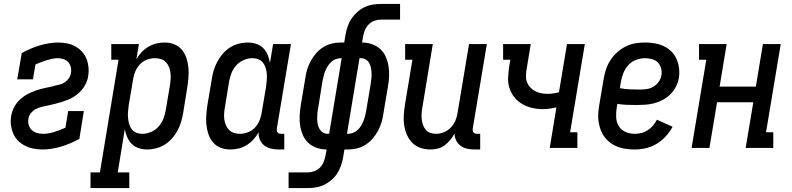

<svg xmlns="http://www.w3.org/2000/svg" viewBox="-20 -755 4040 980"><path d="M197 8Q174 8 151 3.5Q128 -1 108 -11Q88 -21 72.5 -36.5Q57 -52 48 -72.5Q39 -93 36 -116.5Q33 -140 37 -163Q41 -186 52 -207.5Q63 -229 81 -246Q99 -263 120.5 -274.5Q142 -286 164.5 -293.5Q187 -301 210 -306Q233 -311 256 -316L257 -317Q271 -320 285 -323.5Q299 -327 311 -335Q323 -343 331.5 -355.5Q340 -368 342 -382Q345 -397 341.5 -412Q338 -427 328.5 -437.5Q319 -448 304.5 -453Q290 -458 275 -458Q261 -458 246.5 -455Q232 -452 217.5 -447.5Q203 -443 189 -437.5Q175 -432 161 -426L148 -350H68L91 -484Q112 -496 135.5 -506Q159 -516 182 -523Q205 -530 229.5 -534Q254 -538 277 -538Q300 -538 322.5 -533.5Q345 -529 364 -518.5Q383 -508 398 -492Q413 -476 421 -456Q429 -436 431.5 -413Q434 -390 430 -367Q428 -351 421.5 -335.5Q415 -320 405 -306Q395 -292 382.5 -280.5Q370 -269 355 -260Q340 -251 324.5 -245Q309 -239 293 -234Q277 -229 261 -225Q245 -221 229 -217.5Q213 -214 196.5 -210.5Q180 -207 165 -199.5Q150 -192 138.5 -178.5Q127 -165 125 -149Q122 -133 126.5 -117.5Q131 -102 142 -91.5Q153 -81 168.5 -76.5Q184 -72 199 -72Q228 -72 257 -81.5Q286 -91 314 -103L328 -188H408L385 -46Q363 -34 339.5 -24Q316 -14 292.5 -7Q269 0 245 4Q221 8 197 8Z M442 205V125H490L585 -450H548V-530H689L676 -452Q687 -472 702.5 -488.5Q718 -505 737.5 -516.5Q757 -528 778 -533Q799 -538 820 -538Q846 -538 869 -529Q892 -520 907.5 -502Q923 -484 931 -460.5Q939 -437 941.5 -412Q944 -387 942 -361Q940 -335 936 -309L915 -179Q911 -156 904.5 -133.5Q898 -111 886.5 -89.5Q875 -68 858.5 -49Q842 -30 821 -17Q800 -4 777 2Q754 8 730 8Q708 8 687.5 1Q667 -6 652.5 -20.5Q638 -35 629.5 -54.5Q621 -74 617 -96L581 125H640V205ZM706 -72Q729 -72 751 -81.5Q773 -91 789 -108.5Q805 -126 813.5 -148Q822 -170 826 -193L848 -323Q850 -338 851 -354Q852 -370 850 -385Q848 -400 842 -414Q836 -428 826 -438.5Q816 -449 801 -453.5Q786 -458 770 -458Q750 -458 729 -450Q708 -442 693 -425.5Q678 -409 670 -389Q662 -369 659 -348L637 -218Q635 -202 633.5 -185.5Q632 -169 633.5 -153.5Q635 -138 639 -123Q643 -108 652 -96Q661 -84 675.5 -78Q690 -72 706 -72Z M1155 8Q1129 8 1106 -1Q1083 -10 1067.5 -28Q1052 -46 1044 -69.5Q1036 -93 1033.5 -118Q1031 -143 1033 -169Q1035 -195 1039 -221L1061 -351Q1064 -374 1071 -396.5Q1078 -419 1089.5 -440.5Q1101 -462 1117.5 -481Q1134 -500 1154.5 -513Q1175 -526 1198.5 -532Q1222 -538 1245 -538Q1267 -538 1288 -531Q1309 -524 1323.5 -509.5Q1338 -495 1346 -475.5Q1354 -456 1358 -434L1374 -530H1465L1393 -99Q1392 -93 1393 -88Q1394 -83 1397 -79Q1400 -75 1405 -73.5Q1410 -72 1416 -72H1431V8H1402Q1382 8 1363 3.5Q1344 -1 1329 -12.5Q1314 -24 1306.5 -42Q1299 -60 1300 -80Q1289 -60 1273.5 -43Q1258 -26 1238.5 -14Q1219 -2 1198 3Q1177 8 1155 8ZM1205 -72Q1225 -72 1246 -80Q1267 -88 1282 -104.5Q1297 -121 1305 -141Q1313 -161 1316 -182L1338 -312Q1340 -328 1341.5 -344.5Q1343 -361 1342 -376.5Q1341 -392 1336.5 -407Q1332 -422 1323 -434Q1314 -446 1299.5 -452Q1285 -458 1269 -458Q1246 -458 1224 -448.5Q1202 -439 1186 -421.5Q1170 -404 1161.5 -382Q1153 -360 1149 -337L1128 -207Q1125 -192 1124 -176Q1123 -160 1125 -145Q1127 -130 1133 -116Q1139 -102 1149.5 -91.5Q1160 -81 1174.5 -76.5Q1189 -72 1205 -72Z M1453 205V125H1550Q1567 125 1584 119Q1601 113 1613.5 100Q1626 87 1632.5 70.5Q1639 54 1642 37L1647 8Q1621 8 1596.5 -0.5Q1572 -9 1554 -25.5Q1536 -42 1526 -65Q1516 -88 1512 -113Q1508 -138 1509.5 -164.5Q1511 -191 1515 -217L1538 -354Q1541 -377 1547.5 -399Q1554 -421 1565.5 -442.5Q1577 -464 1593 -482.5Q1609 -501 1629.5 -514Q1650 -527 1673 -532.5Q1696 -538 1719 -538H1737L1744 -580Q1748 -601 1755 -621.5Q1762 -642 1774.5 -660.5Q1787 -679 1804 -694Q1821 -709 1841 -718.5Q1861 -728 1882.5 -731.5Q1904 -735 1925 -735H2022V-655H1925Q1908 -655 1891 -649Q1874 -643 1861.5 -630Q1849 -617 1842.5 -600.5Q1836 -584 1833 -567L1828 -538Q1854 -538 1878.5 -529.5Q1903 -521 1921 -504.5Q1939 -488 1949 -465Q1959 -442 1963 -417Q1967 -392 1966 -365.5Q1965 -339 1960 -313L1937 -176Q1934 -153 1927.5 -131Q1921 -109 1909.5 -87.5Q1898 -66 1882 -47.5Q1866 -29 1845.5 -16Q1825 -3 1802 2.5Q1779 8 1756 8H1738L1731 50Q1727 71 1720 91.5Q1713 112 1701 130.5Q1689 149 1671.5 164Q1654 179 1634 188.5Q1614 198 1592.5 201.5Q1571 205 1550 205ZM1653 -72H1660L1724 -458H1719Q1706 -458 1693 -453Q1680 -448 1670 -438.5Q1660 -429 1652.5 -417Q1645 -405 1640 -392.5Q1635 -380 1632 -367Q1629 -354 1626 -341L1604 -204Q1601 -190 1600 -176.5Q1599 -163 1599 -149Q1599 -135 1601.5 -122Q1604 -109 1610.5 -97.5Q1617 -86 1628 -79Q1639 -72 1653 -72ZM1751 -72H1756Q1769 -72 1782 -77Q1795 -82 1805.5 -91.5Q1816 -101 1823 -113Q1830 -125 1835 -137.5Q1840 -150 1843.5 -163Q1847 -176 1849 -189L1872 -326Q1874 -340 1875.5 -353.5Q1877 -367 1876.5 -381Q1876 -395 1873.5 -408Q1871 -421 1865 -432.5Q1859 -444 1847.5 -451Q1836 -458 1822 -458H1815Z M2177 8Q2150 8 2125.5 -0.5Q2101 -9 2084 -26.5Q2067 -44 2057 -67Q2047 -90 2043 -115.5Q2039 -141 2041 -167.5Q2043 -194 2047 -221L2085 -450H2048V-530H2189L2136 -207Q2133 -192 2132 -176.5Q2131 -161 2132.5 -146.5Q2134 -132 2139 -118Q2144 -104 2153 -93Q2162 -82 2176 -77Q2190 -72 2206 -72Q2226 -72 2246.5 -80.5Q2267 -89 2282 -105Q2297 -121 2305 -141Q2313 -161 2316 -182L2374 -530H2465L2393 -99Q2392 -93 2393 -88Q2394 -83 2397 -79Q2400 -75 2405 -73.5Q2410 -72 2416 -72H2431V8H2402Q2383 8 2364.5 4Q2346 0 2331.5 -10.5Q2317 -21 2308.5 -38Q2300 -55 2300 -74Q2291 -56 2278 -40.5Q2265 -25 2249 -13Q2233 -1 2214 3.5Q2195 8 2177 8Z M2786 0 2820 -207Q2803 -203 2785.5 -200.5Q2768 -198 2750 -198Q2721 -198 2694.5 -204.5Q2668 -211 2645 -224.5Q2622 -238 2605.5 -258.5Q2589 -279 2580.5 -305Q2572 -331 2573.5 -359Q2575 -387 2579 -416L2585 -450H2548V-530H2689L2668 -402Q2665 -386 2664.5 -368.5Q2664 -351 2669.5 -336.5Q2675 -322 2685.5 -310Q2696 -298 2710 -290.5Q2724 -283 2740.5 -279.5Q2757 -276 2773 -276Q2788 -276 2803 -278Q2818 -280 2833 -284L2874 -530H2965L2890 -80H2927V0Z M3219 8Q3197 8 3175 5Q3153 2 3133 -5.5Q3113 -13 3096 -25.5Q3079 -38 3066.5 -54.5Q3054 -71 3046.5 -90.5Q3039 -110 3035.5 -132Q3032 -154 3033.5 -176Q3035 -198 3039 -221L3061 -351Q3065 -376 3073 -400.5Q3081 -425 3095.5 -447.5Q3110 -470 3130 -488Q3150 -506 3174 -518Q3198 -530 3223.5 -534Q3249 -538 3274 -538Q3299 -538 3323.5 -533.5Q3348 -529 3369 -519Q3390 -509 3407 -492Q3424 -475 3433.5 -453Q3443 -431 3446 -406.5Q3449 -382 3445 -357Q3441 -334 3430 -312.5Q3419 -291 3402 -274Q3385 -257 3363.5 -245.5Q3342 -234 3319 -228Q3296 -222 3273.5 -220.5Q3251 -219 3228 -219Q3203 -219 3178.5 -220Q3154 -221 3131 -225L3128 -207Q3124 -183 3125 -157.5Q3126 -132 3138 -112Q3150 -92 3172 -82Q3194 -72 3219 -72Q3236 -72 3253 -76Q3270 -80 3285.5 -90Q3301 -100 3313 -114Q3325 -128 3333 -144L3413 -108Q3399 -82 3378 -59Q3357 -36 3331 -20.5Q3305 -5 3276.5 1.5Q3248 8 3219 8ZM3247 -298Q3264 -298 3281.5 -300.5Q3299 -303 3315 -312.5Q3331 -322 3342 -337.5Q3353 -353 3356 -370Q3359 -388 3354.5 -406Q3350 -424 3338 -436Q3326 -448 3308.5 -453Q3291 -458 3273 -458Q3250 -458 3227 -449.5Q3204 -441 3187.5 -423Q3171 -405 3162 -382.5Q3153 -360 3149 -337L3144 -305Q3169 -300 3195 -299Q3221 -298 3247 -298Z M3510 0 3585 -450H3548V-530H3689L3653 -313H3838L3874 -530H3965L3890 -80H3927V0H3786L3825 -233H3640L3601 0Z"/></svg>

Font: Iosevka Slab Medium
Style: Italic
Weight: 500
Italic angle: -9°
Monospace: yes
Designer: Belleve Invis
Foundry: Belleve Invis
Version: Version 11.1.0; ttfautohint (v1.8.3)